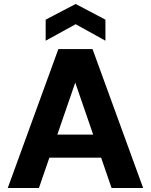

<svg xmlns="http://www.w3.org/2000/svg" viewBox="-20 -947 760 967"><path d="M19 0 274 -700H446L701 0H542L359 -531L176 0ZM131 -153 170 -269H538L576 -153ZM210 -742V-848L361 -927L511 -848V-742L361 -825Z"/></svg>

Font: DM Sans 24pt Black
Style: Regular
Weight: 900
Designer: Colophon Foundry, Jonny Pinhorn
Foundry: Colophon Foundry
Version: Version 4.004;gftools[0.9.30]